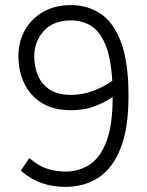

<svg xmlns="http://www.w3.org/2000/svg" viewBox="-20 -732 580 758"><path d="M238.3 5.9Q189 5.9 145.8 -8.8Q102.5 -23.4 62 -58.1L95.7 -107.9Q130.9 -77.6 165.3 -66.2Q199.7 -54.7 238.3 -54.7Q292.5 -54.7 334.5 -82.5Q376.5 -110.4 400.6 -174.8Q424.8 -239.3 424.8 -349.1Q390.6 -326.2 351.3 -311.5Q312 -296.9 260.7 -296.9Q190.9 -296.9 144.5 -325.9Q98.1 -355 75.4 -403.6Q52.7 -452.1 52.7 -509.8Q52.7 -567.4 78.4 -613Q104 -658.7 150.9 -685.3Q197.8 -711.9 260.7 -711.9Q324.2 -711.9 375.5 -679Q426.8 -646 457 -567.6Q487.3 -489.3 487.3 -353.5Q487.3 -223.6 455.3 -144.5Q423.3 -65.4 367.2 -29.8Q311 5.9 238.3 5.9ZM115.2 -509.8Q115.2 -470.2 129.2 -435.5Q143.1 -400.9 175 -379.2Q207 -357.4 260.7 -357.4Q305.2 -357.4 346.9 -372.8Q388.7 -388.2 423.3 -413.1Q417.5 -505.4 395.5 -557.4Q373.5 -609.4 338.9 -630.4Q304.2 -651.4 260.7 -651.4Q189.9 -651.4 152.6 -609.4Q115.2 -567.4 115.2 -509.8Z"/></svg>

Font: Kay Pho Du
Style: Regular
Weight: 400
Designer: Victor Gaultney, Khu Oo Reh
Foundry: SIL International
Version: Version 3.000